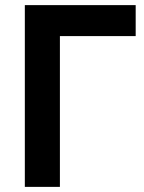

<svg xmlns="http://www.w3.org/2000/svg" viewBox="-20 -730 563 750"><path d="M510 -589H214V0H77V-710H510Z"/></svg>

Font: IngvarSans
Style: Bold
Weight: 700
Version: Version 3.000